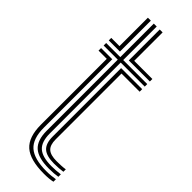

<svg xmlns="http://www.w3.org/2000/svg" viewBox="-261 -787 812 812"><g transform="rotate(45 145.5 -381.0)"><path d="M222 -22.5Q157.5 -22.5 129.5 -47.5Q101.5 -72.5 101.5 -130V-554.5H17V-569.5H101.5V-770H119V-569.5H262.8V-554.5H119V-130Q119 -80.5 142.9 -59Q166.8 -37.5 222 -37.5Q235 -37.5 247.9 -38.5Q260.8 -39.5 274.2 -41.2V-26.5Q263.2 -24.5 250.2 -23.5Q237.2 -22.5 222 -22.5ZM222 7.8Q138.8 7.8 102.5 -24.2Q66.2 -56.2 66.2 -130V-524H17V-539.2H83.8V-130Q83.8 -64.2 115.9 -35.8Q148 -7.2 222 -7.2Q236.2 -7.2 249.2 -8.5Q262.2 -9.8 274.2 -11.8V3Q254 7.8 222 7.8ZM222 -52.8Q176.2 -52.8 156.5 -70.8Q136.8 -88.8 136.8 -130V-539.2H262.8V-524H154.2V-130Q154.2 -96.5 170.1 -82.1Q186 -67.8 222 -67.8Q234.8 -67.8 248 -68.4Q261.2 -69 274.2 -71V-56.5Q262.5 -54.8 249.4 -53.8Q236.2 -52.8 222 -52.8ZM17 -585V-600H66.2V-770H83.8V-585ZM136.8 -585V-770H154.2V-600H262.8V-585Z"/></g></svg>

Font: Big Shoulders Inline Text Thin Medium
Style: Regular
Weight: 500
Version: Version 2.002